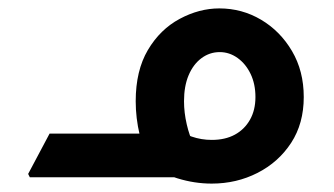

<svg xmlns="http://www.w3.org/2000/svg" viewBox="-20 -422 795 457"><path d="M51 0 47 -8 98 -104H298V0ZM484 15Q443 15 402.5 2.5Q362 -10 323 -35L385 -122Q413 -105 436 -97Q459 -89 484 -89Q516 -89 539 -101.5Q562 -114 575 -137Q588 -160 588 -191Q588 -222 576.5 -246Q565 -270 545.5 -284Q526 -298 503 -298Q479 -298 459.5 -283.5Q440 -269 429 -243Q418 -217 418 -181Q418 -154 424.5 -126Q431 -98 440 -82L339 -31Q322 -61 312.5 -101Q303 -141 303 -181Q303 -254 332 -303Q361 -352 407.5 -377Q454 -402 502 -402Q556 -402 601.5 -375Q647 -348 675 -300.5Q703 -253 703 -191Q703 -128 673 -82Q643 -36 593 -10.5Q543 15 484 15ZM217 0V-104H421V0ZM217 0Q206 0 201.5 -15.5Q197 -31 197 -53Q197 -76 201.5 -90Q206 -104 217 -104Z"/></svg>

Font: Fustat
Style: Bold
Weight: 700
Designer: Mohamed Gaber, Khaled Hosny, Laura Garcia Mut
Foundry: Kief Type Foundry, Alif Type Foundry, Hard Type Foundry
Version: Version 1.007